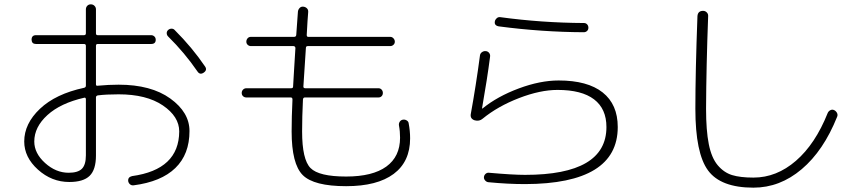

<svg xmlns="http://www.w3.org/2000/svg" viewBox="-20 -822 4040 894"><path d="M373 -367.2Q261.7 -341.8 200.7 -286.1Q139.6 -230.5 139.6 -163.1Q139.6 -108.4 189.9 -63Q240.2 -17.6 299.8 -17.6Q342.8 -17.6 361.3 -36.1Q379.9 -54.7 379.9 -98.6V-360.4Q379.9 -363.3 377.9 -365.7Q376 -368.2 373 -367.2ZM302.7 25.4Q220.7 25.4 156.7 -32.2Q92.8 -89.8 92.8 -163.1Q92.8 -246.1 166 -315.4Q239.3 -384.8 371.1 -413.1Q379.9 -415 379.9 -422.9V-608.4Q379.9 -617.2 371.1 -617.2H147.5Q127.9 -617.2 127 -636.7Q127 -658.2 147.5 -658.2H371.1Q379.9 -658.2 379.9 -667V-778.3Q379.9 -788.1 386.2 -794.9Q392.6 -801.8 402.8 -801.8Q413.1 -801.8 419.9 -794.9Q426.8 -788.1 426.8 -778.3V-667Q426.8 -658.2 434.6 -658.2H683.6Q692.4 -658.2 698.7 -652.3Q705.1 -646.5 705.1 -636.7Q705.1 -617.2 683.6 -617.2H434.6Q426.8 -617.2 426.8 -608.4V-429.7Q426.8 -420.9 435.5 -422.9Q485.4 -427.7 532.2 -427.7Q683.6 -427.7 772.9 -363.3Q862.3 -298.8 862.3 -211.9Q862.3 -103.5 796.4 -39.6Q730.5 24.4 601.6 41Q592.8 42 585.9 36.6Q579.1 31.2 577.1 22.5Q574.2 2.9 594.7 -2Q813.5 -32.2 814.5 -210Q814.5 -279.3 738.3 -331.1Q662.1 -382.8 532.2 -382.8Q474.6 -382.8 435.5 -377.9Q426.8 -376 426.8 -368.2V-97.7Q426.8 -32.2 397.5 -3.4Q368.2 25.4 302.7 25.4ZM793.9 -681.6Q875 -600.6 934.6 -512.7Q946.3 -496.1 928.7 -483.9Q911.1 -471.7 899.4 -489.3Q839.8 -576.2 762.7 -652.3Q756.8 -658.2 756.3 -667Q755.9 -675.8 762.7 -682.1Q769.5 -688.5 778.8 -688.5Q788.1 -688.5 793.9 -681.6Z M1127 -368.2Q1118.2 -368.2 1111.8 -374Q1105.5 -379.9 1105.5 -389.2Q1105.5 -398.4 1111.8 -404.8Q1118.2 -411.1 1127 -411.1H1335.9Q1344.7 -411.1 1344.7 -418.9Q1345.7 -428.7 1349.1 -493.7Q1352.5 -558.6 1355.5 -597.7Q1355.5 -606.4 1346.7 -607.4H1148.4Q1139.6 -607.4 1133.3 -613.3Q1127 -619.1 1127 -627.9Q1127 -636.7 1132.8 -643.6Q1138.7 -650.4 1148.4 -650.4H1349.6Q1358.4 -650.4 1359.4 -659.2Q1361.3 -687.5 1367.2 -767.6Q1368.2 -777.3 1375 -784.7Q1381.8 -792 1392.1 -791Q1402.3 -790 1409.2 -783.2Q1416 -776.4 1415 -765.6Q1412.1 -733.4 1408.2 -659.2Q1408.2 -650.4 1415 -650.4H1796.9Q1805.7 -650.4 1812 -643.6Q1818.4 -636.7 1818.4 -627.9Q1818.4 -619.1 1812 -613.3Q1805.7 -607.4 1796.9 -607.4H1413.1Q1404.3 -607.4 1404.3 -598.6Q1403.3 -581.1 1398.9 -515.6Q1394.5 -450.2 1392.6 -418.9Q1392.6 -411.1 1401.4 -411.1H1742.2Q1751 -411.1 1756.8 -404.8Q1762.7 -398.4 1762.7 -389.2Q1762.7 -379.9 1756.8 -374Q1751 -368.2 1742.2 -368.2H1399.4Q1391.6 -368.2 1390.6 -358.4Q1386.7 -277.3 1386.7 -210Q1386.7 -79.1 1425.8 -39.6Q1464.8 0 1591.8 0Q1714.8 0 1778.8 -46.4Q1842.8 -92.8 1842.8 -180.7Q1842.8 -210.9 1837.9 -236.3Q1835.9 -246.1 1840.8 -254.4Q1845.7 -262.7 1855 -264.6Q1864.3 -266.6 1873 -261.7Q1881.8 -256.8 1882.8 -248Q1889.6 -212.9 1889.6 -177.7Q1889.6 -69.3 1813 -12.2Q1736.3 44.9 1591.8 44.9Q1441.4 44.9 1389.6 -6.8Q1337.9 -58.6 1337.9 -210Q1337.9 -277.3 1341.8 -358.4Q1341.8 -368.2 1334 -368.2Z M2190.4 -261.7Q2168.9 -268.6 2171.9 -290Q2196.3 -423.8 2214.8 -563.5Q2215.8 -573.2 2224.1 -579.1Q2232.4 -585 2242.2 -584Q2252 -583 2257.8 -575.2Q2263.7 -567.4 2261.7 -556.6Q2249 -457 2224.6 -318.4Q2224.6 -316.4 2225.6 -316.4Q2226.6 -316.4 2226.6 -316.9Q2226.6 -317.4 2227.5 -317.4Q2295.9 -373 2395.5 -410.2Q2495.1 -447.3 2581.1 -447.3Q2715.8 -447.3 2786.1 -391.6Q2856.4 -335.9 2856.4 -230.5Q2856.4 34.2 2424.8 35.2Q2344.7 35.2 2253.9 26.4Q2245.1 25.4 2238.8 18.1Q2232.4 10.7 2233.4 2Q2234.4 -6.8 2241.2 -12.7Q2248 -18.6 2256.8 -17.6Q2367.2 -7.8 2424.8 -7.8Q2803.7 -7.8 2803.7 -230.5Q2803.7 -315.4 2746.1 -359.4Q2688.5 -403.3 2576.2 -403.3Q2495.1 -403.3 2396.5 -365.2Q2297.9 -327.1 2227.5 -269.5Q2211.9 -255.9 2190.4 -261.7ZM2308.6 -742.2Q2502 -715.8 2699.2 -714.8Q2708 -714.8 2713.9 -708.5Q2719.7 -702.1 2719.7 -692.9Q2719.7 -683.6 2713.4 -677.7Q2707 -671.9 2698.2 -671.9Q2502 -672.9 2302.7 -699.2Q2280.3 -703.1 2284.2 -722.7Q2286.1 -731.4 2293 -737.3Q2299.8 -743.2 2308.6 -742.2Z M3488.3 51.8Q3335.9 51.8 3276.9 -28.3Q3217.8 -108.4 3217.8 -315.4Q3217.8 -487.3 3227.5 -747.1Q3229.5 -771.5 3253.9 -771.5Q3263.7 -771.5 3271 -764.2Q3278.3 -756.8 3277.3 -746.1Q3268.6 -513.7 3267.6 -315.4Q3267.6 -214.8 3280.3 -150.9Q3293 -86.9 3321.8 -52.7Q3350.6 -18.6 3388.7 -6.8Q3426.8 4.9 3488.3 4.9Q3595.7 4.9 3686 -73.2Q3776.4 -151.4 3834 -295.9Q3837.9 -304.7 3846.7 -309.1Q3855.5 -313.5 3864.3 -309.1Q3873 -304.7 3877.4 -295.9Q3881.8 -287.1 3877.9 -278.3Q3814.5 -120.1 3712.9 -34.2Q3611.3 51.8 3488.3 51.8Z"/></svg>

Font: Rounded Mgen+ 1m light
Style: Regular
Weight: 200
Designer: [Source Han Sans]
Ryoko NISHIZUKA  (kana & ideographs); Paul D. Hunt (Latin, Greek & Cyrillic); Wenlong ZHANG  (bopomofo
Version: Version 1.059.20150602